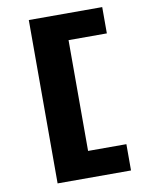

<svg xmlns="http://www.w3.org/2000/svg" viewBox="-94 -739 788 1007"><g transform="rotate(-10 300.0 -235.0)"><path d="M130 200H521V60H317V-530H521V-670H130Z"/></g></svg>

Font: LT Wave Mono Black
Style: Regular
Weight: 900
Designer: Daniel Lyons
Version: Version 2.5 (Glyphs App)